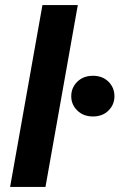

<svg xmlns="http://www.w3.org/2000/svg" viewBox="-20 -740 473 760"><path d="M20 0 148 -720H288L160 0ZM348 -279Q310 -279 286 -302.5Q262 -326 262 -359Q262 -393 286 -416.5Q310 -440 348 -440Q386 -440 409.5 -416.5Q433 -393 433 -359Q433 -326 409.5 -302.5Q386 -279 348 -279Z"/></svg>

Font: DM Sans 24pt ExtraBold
Style: Italic
Weight: 800
Italic angle: -10°
Designer: Colophon Foundry, Jonny Pinhorn
Foundry: Colophon Foundry
Version: Version 4.004;gftools[0.9.30]